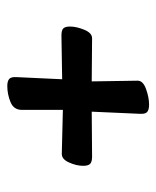

<svg xmlns="http://www.w3.org/2000/svg" viewBox="30 -512 438 539"><g transform="rotate(-90 249.5 -242.0)"><path d="M200 -69 206 -204 80 -203Q65 -203 59.5 -208.5Q54 -214 54 -228Q54 -247 63.5 -268Q73 -289 89 -288L211 -285V-400Q211 -423 233 -432Q255 -441 278 -441Q292 -441 298 -435.5Q304 -430 303 -415L297 -287L420 -289Q435 -289 440 -283.5Q445 -278 445 -265Q445 -247 436 -225Q427 -203 412 -203L291 -204L293 -75Q293 -60 269.5 -51.5Q246 -43 226 -43Q211 -43 205 -48.5Q199 -54 200 -69Z"/></g></svg>

Font: AkayaTelivigala
Style: Regular
Weight: 400
Designer: Vaishnavi Murthy Yerkadithaya ( vaishnavimurthy@gmail.com ), Juan Luis Blanco Aristondo ( juan@blancoletters.com )
Version: Version 1.000